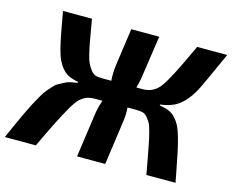

<svg xmlns="http://www.w3.org/2000/svg" viewBox="-121 -829 1170 968"><g transform="rotate(15 464.0 -345.0)"><path d="M690 -361 689 -356Q717 -352 737 -344Q757 -336 772.5 -319Q788 -302 798.5 -281.5Q809 -261 819 -225.5Q829 -190 837 -153Q845 -116 856 -57Q863 -20 867 0H715Q709 -30 700 -81Q690 -134 685.5 -157.5Q681 -181 672.5 -213.5Q664 -246 657.5 -257.5Q651 -269 639.5 -283Q628 -297 614.5 -300.5Q601 -304 581 -304H535Q538 -271 533 -235L500 0H353L387 -241Q392 -270 404 -304H361Q306 -304 271.5 -256Q237 -208 160 -47Q146 -16 138 0H-24Q-1 -52 9.5 -75.5Q20 -99 38.5 -138Q57 -177 65.5 -193Q74 -209 89.5 -236.5Q105 -264 114 -274.5Q123 -285 137.5 -302Q152 -319 163.5 -325Q175 -331 191 -340Q207 -349 223.5 -352.5Q240 -356 260 -359L261 -364Q233 -369 212.5 -378.5Q192 -388 177 -405.5Q162 -423 151.5 -444.5Q141 -466 132 -501Q123 -536 116 -573Q109 -610 99 -666Q96 -682 95 -690H246Q249 -674 254 -644Q263 -593 267 -570Q271 -547 279 -514Q287 -481 294 -467.5Q301 -454 312 -438.5Q323 -423 336.5 -418Q350 -413 369 -413H421Q418 -455 424 -498L451 -690H597L568 -492Q563 -451 552 -413H586Q643 -413 677.5 -461.5Q712 -510 779 -656L785 -668Q787 -672 790 -678.5Q793 -685 795 -690H952Q873 -514 857 -484Q813 -404 758 -379Q729 -366 690 -361Z"/></g></svg>

Font: Ezarion
Style: Bold Italic
Weight: 700
Italic angle: -8°
Designer: Natanael Gama
Version: Version 1.001;PS 001.001;hotconv 1.0.70;makeotf.lib2.5.58329